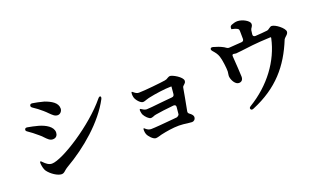

<svg xmlns="http://www.w3.org/2000/svg" viewBox="-84 -1310 3147 1882"><g transform="rotate(-20 1490.0 -369.0)"><path d="M258 -720C254 -709 259 -700 271 -692C301 -673 332 -649 362 -623C380 -608 390 -597 401 -586C431 -557 449 -537 480 -537C505 -537 528 -561 528 -590C528 -650 468 -683 402 -707C355 -720 316 -727 285 -732C270 -734 262 -731 258 -720ZM144 -489C174 -469 205 -445 241 -414C258 -400 270 -389 278 -379C305 -351 324 -331 354 -331C393 -331 406 -360 406 -385C406 -444 337 -483 268 -503C225 -515 191 -521 159 -527C144 -530 134 -526 131 -516C127 -506 131 -497 144 -489ZM158 -145C160 -120 168 -85 181 -67C213 -23 277 20 319 20C338 20 350 8 366 -6C366 -6 369 -9 371 -10C379 -16 385 -21 397 -28C608 -150 828 -337 934 -539C941 -553 940 -563 934 -567C928 -571 919 -567 909 -555C734 -340 373 -110 264 -110C231 -110 203 -134 183 -155C173 -166 167 -171 163 -169C158 -166 156 -159 158 -145Z M1238 -504C1235 -503 1232 -496 1232 -483C1232 -471 1233 -459 1236 -448C1243 -419 1282 -372 1310 -372C1320 -372 1330 -376 1345 -381C1346 -382 1348 -382 1351 -383C1356 -384 1361 -386 1371 -389C1375 -390 1379 -391 1384 -392C1447 -406 1556 -421 1614 -421C1622 -421 1622 -421 1622 -419C1621 -405 1618 -378 1615 -343C1613 -328 1605 -319 1589 -318C1566 -316 1540 -313 1513 -311C1496 -309 1479 -308 1462 -306C1399 -299 1339 -293 1319 -293C1306 -293 1290 -299 1277 -308C1264 -316 1257 -320 1255 -318C1253 -316 1250 -309 1252 -296C1253 -282 1257 -268 1261 -259C1275 -232 1308 -198 1329 -198C1337 -198 1345 -201 1357 -205C1363 -208 1373 -212 1387 -214C1425 -221 1502 -231 1576 -238C1594 -239 1603 -230 1601 -213C1599 -188 1596 -164 1594 -142C1592 -127 1569 -118 1569 -118C1553 -117 1536 -115 1517 -113C1430 -105 1329 -96 1294 -96C1273 -96 1258 -104 1244 -115C1233 -125 1228 -130 1225 -128C1223 -126 1220 -119 1221 -105C1222 -90 1224 -76 1228 -68C1238 -41 1279 4 1307 4C1318 4 1333 0 1351 -5C1358 -8 1368 -10 1377 -12C1422 -22 1496 -35 1559 -35C1588 -35 1623 -31 1649 -27C1653 -27 1657 -26 1660 -26C1674 -24 1686 -23 1693 -23C1711 -23 1731 -37 1731 -64C1731 -79 1716 -96 1699 -108C1687 -116 1681 -125 1684 -139C1700 -223 1719 -323 1727 -372C1728 -378 1731 -383 1737 -388C1745 -396 1751 -400 1758 -409C1761 -414 1764 -421 1764 -429C1764 -469 1669 -522 1642 -522C1634 -522 1625 -517 1617 -513C1616 -512 1614 -511 1612 -510C1605 -505 1596 -500 1581 -498C1540 -491 1360 -472 1302 -472C1285 -472 1270 -480 1257 -491C1246 -500 1240 -505 1238 -504Z M2111 -638C2106 -630 2109 -621 2118 -610C2141 -584 2158 -563 2168 -532C2180 -499 2192 -405 2191 -371C2191 -366 2190 -360 2189 -354C2189 -352 2188 -350 2188 -348L2187 -340C2187 -337 2186 -335 2186 -332C2185 -326 2185 -320 2187 -309C2194 -271 2223 -225 2257 -226C2282 -226 2301 -241 2301 -276C2301 -301 2293 -421 2288 -491C2286 -510 2296 -515 2314 -510C2319 -509 2324 -508 2329 -508C2334 -508 2344 -509 2358 -511L2387 -514C2447 -522 2551 -536 2688 -541C2705 -542 2705 -542 2703 -530C2656 -310 2506 -107 2286 26C2272 35 2268 44 2274 54C2280 64 2290 65 2304 59C2576 -54 2724 -230 2823 -475C2826 -481 2835 -490 2846 -500C2856 -509 2870 -521 2870 -539C2870 -576 2784 -642 2746 -642C2737 -642 2727 -635 2715 -627C2708 -621 2699 -615 2687 -614C2658 -610 2612 -607 2565 -604C2548 -604 2539 -613 2541 -630C2542 -645 2544 -659 2546 -670C2548 -681 2553 -688 2560 -698C2564 -704 2570 -713 2570 -729C2570 -760 2501 -801 2446 -801C2424 -801 2404 -794 2385 -787C2371 -781 2366 -772 2366 -758V-747C2370 -746 2372 -746 2375 -745C2392 -741 2410 -737 2420 -731C2437 -722 2438 -718 2439 -698C2440 -678 2440 -647 2440 -619C2440 -603 2431 -594 2416 -593L2400 -592C2363 -589 2324 -586 2287 -584C2274 -583 2265 -587 2255 -594C2249 -599 2243 -603 2235 -607C2206 -623 2171 -635 2138 -644C2124 -647 2115 -646 2111 -638Z"/></g></svg>

Font: 寒蝉锦书宋Pro Soft
Style: Regular
Weight: 700
Designer: 寒蝉锦书宋{Warren} 思源宋体{Ryoko NISHIZUKA 西塚涼子 (kana & ideographs); Frank Grießhammer (Latin, Greek & Cyrillic); Wenlong ZHANG 
Foundry: Adobe & ChillType
Version: Version 2.000;Glyphs 3.1.1 (3135)